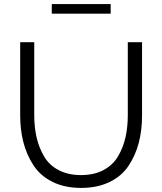

<svg xmlns="http://www.w3.org/2000/svg" viewBox="-20 -917 795 942"><path d="M377 -58Q442 -58 488.5 -83Q535 -108 560 -151.5Q585 -195 596 -244.5Q607 -294 607 -352V-710H677V-352Q677 -277 660.5 -215Q644 -153 610 -102.5Q576 -52 516.5 -23.5Q457 5 378 5Q297 5 237 -25Q177 -55 143.5 -107Q110 -159 94.5 -220Q79 -281 79 -352V-710H148V-352Q148 -293 159.5 -243Q171 -193 196 -150Q221 -107 267.5 -82.5Q314 -58 377 -58ZM523 -850H234V-897H523Z"/></svg>

Font: Raleway
Style: Regular
Weight: 400
Designer: Matt McInerney, Pablo Impallari, Rodrigo Fuenzalida
Foundry: Matt McInerney, Pablo Impallari, Rodrigo Fuenzalida
Version: Version 1.000;PS 001.001;hotconv 1.0.56; ttfautohint (v1.5)